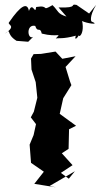

<svg xmlns="http://www.w3.org/2000/svg" viewBox="-88 -766 432 823"><path d="M207 0 173 -25 223 -58 177 -109 206 -128 208 -212 238 -227 168 -278 183 -345 218 -401 212 -417 193 -479 236 -525 179 -514 150 -545 88 -535 56 -534 45 -515 47 -468 65 -414 72 -347 57 -287 44 -263 87 -207 67 -237 56 -187 39 -146 45 -68 100 -30 59 22 152 37 125 31 233 -32ZM197 -695C157 -707 163 -719 137 -744C85 -714 128 -746 67 -736C63 -698 52 -763 36 -719C29 -758 0 -742 -48 -672C-62 -658 -11 -659 -68 -621C-35 -647 -67 -622 -17 -591L33 -587L54 -608C29 -594 23 -664 63 -655C73 -623 84 -654 91 -622C162 -604 177 -629 151 -601C165 -604 182 -598 237 -613C226 -583 259 -612 252 -639C235 -590 278 -610 264 -676C281 -666 345 -657 304 -674C304 -674 292 -691 324 -745L294 -708L240 -745C207 -751 254 -731 163 -734Z"/></svg>

Font: Asimov Aggro
Style: Medium
Weight: 500
Designer: Google
Version: Version 2.000980; 2014